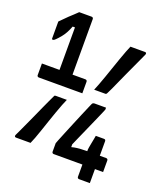

<svg xmlns="http://www.w3.org/2000/svg" viewBox="-162 -897 925 1108"><g transform="rotate(20 300.0 -343.0)"><path d="M364 -405Q370 -419 379 -442.5Q388 -466 398.5 -496Q409 -526 420 -558Q431 -590 441.5 -620Q452 -650 461 -673.5Q470 -697 476 -710Q480 -710 492.5 -710Q505 -710 520.5 -710Q536 -710 548.5 -710Q561 -710 565 -710Q571 -710 573 -706.5Q575 -703 573 -697Q567 -684 557 -662Q547 -640 534 -612Q521 -584 507.5 -554.5Q494 -525 481.5 -497Q469 -469 459 -447Q449 -425 442 -412Q440 -408 438 -406.5Q436 -405 432 -405Q428 -405 413 -405Q398 -405 384 -405Q370 -405 364 -405ZM236 -296Q230 -283 220.5 -259Q211 -235 200.5 -205Q190 -175 179 -143Q168 -111 158 -81Q148 -51 139 -27.5Q130 -4 124 9Q120 9 108 9Q96 9 81 9Q66 9 53.5 9Q41 9 35 9Q29 9 27 5.5Q25 2 27 -4Q33 -16 43 -38Q53 -60 66 -88Q79 -116 92.5 -146Q106 -176 118.5 -204Q131 -232 141.5 -254Q152 -276 158 -289Q160 -294 162 -295Q164 -296 168 -296Q174 -296 187.5 -296Q201 -296 215.5 -296Q230 -296 236 -296ZM29 -444H296Q301 -444 304 -441Q307 -438 307 -433Q307 -429 307 -419.5Q307 -410 307 -398Q307 -386 307 -376Q307 -366 307 -362H40Q35 -362 32 -365Q29 -368 29 -373Q29 -380 29 -387Q29 -394 29 -403Q29 -412 29 -423Q29 -434 29 -444ZM217 -396H132L137 -412Q137 -418 137 -423.5Q137 -429 137 -434Q137 -439 137 -442Q137 -444 137 -468Q137 -492 137 -528Q137 -564 137 -603.5Q137 -643 137 -678.5Q137 -714 137 -735L156 -705H106L132 -731Q124 -706 115 -685.5Q106 -665 95 -648.5Q84 -632 68 -615Q55 -601 50 -597.5Q45 -594 41 -594Q38 -594 36.5 -595.5Q35 -597 35 -601V-704Q45 -714 57.5 -726.5Q70 -739 81 -750Q95 -762 107 -774Q119 -786 130 -796Q136 -796 146.5 -796Q157 -796 169.5 -796Q182 -796 191.5 -796Q201 -796 206 -796Q211 -796 214 -793Q217 -790 217 -785Q217 -783 217 -754.5Q217 -726 217 -682.5Q217 -639 217 -591Q217 -543 217 -499.5Q217 -456 217 -427.5Q217 -399 217 -396ZM525 110Q521 110 512 110Q503 110 492 110Q481 110 472 110Q463 110 459 110Q454 110 451 107Q448 104 448 99V-69Q448 -71 450 -83Q452 -95 455 -110Q458 -125 460.5 -138.5Q463 -152 464 -158H514Q520 -158 522.5 -155Q525 -152 525 -147V59Q525 66 525 84Q525 102 525 110ZM575 24H272Q267 24 264 21Q261 18 261 13V-39Q261 -40 269 -60Q277 -80 290 -111.5Q303 -143 317.5 -178Q332 -213 345.5 -245Q359 -277 368.5 -299Q378 -321 379 -323Q382 -328 385.5 -329.5Q389 -331 393 -331Q397 -331 407 -331Q417 -331 429 -331Q441 -331 450.5 -331Q460 -331 464 -331V-319Q463 -316 454 -295Q445 -274 431.5 -243.5Q418 -213 403 -179Q388 -145 374 -113.5Q360 -82 350.5 -60Q341 -38 339 -33L353 -84V-28L337 -43Q353 -49 368.5 -52Q384 -55 402.5 -56.5Q421 -58 445 -58H564Q569 -58 572 -55Q575 -52 575 -47Q575 -43 575 -33.5Q575 -24 575 -12Q575 0 575 10Q575 20 575 24Z"/></g></svg>

Font: Recursive Monospace Medium
Style: Regular
Weight: 500
Version: Version 1.047